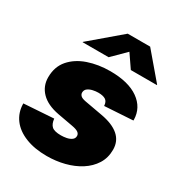

<svg xmlns="http://www.w3.org/2000/svg" viewBox="-183 -890 950 1021"><g transform="rotate(30 292.0 -379.5)"><path d="M254.9 10.3Q179.2 10.3 123.8 -12Q68.4 -34.2 38.6 -74.2Q8.8 -114.3 7.8 -167Q7.8 -168 7.8 -168.7Q7.8 -169.4 7.8 -169.9L190.4 -182.1Q193.8 -150.4 209.5 -136.5Q225.1 -122.6 265.6 -122.6Q282.2 -122.6 299.6 -126Q316.9 -129.4 329.3 -138.2Q341.8 -147 341.8 -162.6Q341.8 -175.3 330.3 -183.6Q318.8 -191.9 291 -196.8L197.3 -213.9Q126 -227.5 89.4 -265.1Q52.7 -302.7 52.7 -356.4Q52.7 -421.4 89.8 -464.4Q127 -507.3 188.7 -528.6Q250.5 -549.8 323.7 -549.8Q435.1 -549.8 497.1 -505.9Q559.1 -461.9 560.5 -388.2Q560.5 -387.2 560.3 -386Q560.1 -384.8 560.1 -383.8L386.7 -373Q385.3 -399.4 369.6 -409.2Q354 -418.9 325.2 -418.9Q309.6 -418.9 292 -415Q274.4 -411.1 262 -401.9Q249.5 -392.6 249.5 -376Q249.5 -366.2 257.6 -357.7Q265.6 -349.1 289.6 -344.7L397.5 -325.2Q469.7 -312.5 507.1 -280Q544.4 -247.6 544.4 -194.8Q544.4 -145 520.3 -106.7Q496.1 -68.4 455.1 -42.2Q414.1 -16.1 362.3 -2.9Q310.5 10.3 254.9 10.3ZM277.8 -609.4H118.2L118.7 -611.8L303.2 -768.6H440.9L574.2 -611.8L573.7 -609.4H414.1L358.9 -689.9Z"/></g></svg>

Font: Inter 16pt Black
Style: Italic
Weight: 900
Italic angle: -9.3988°
Version: Version 4.001;git-66647c0bb